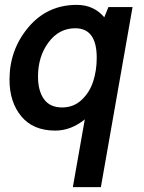

<svg xmlns="http://www.w3.org/2000/svg" viewBox="-20 -526 589 788"><path d="M207 10Q116 10 67.5 -48.5Q19 -107 19 -199Q19 -322 96.5 -414Q174 -506 295 -506Q365 -506 408 -455L425 -497H524L394 242H279L328 -36Q271 10 207 10ZM289 -410Q222 -410 179 -352Q136 -294 136 -212Q136 -153 160.5 -119Q185 -85 235 -85Q282 -85 315 -116Q348 -147 362.5 -192Q377 -237 377 -289Q377 -410 289 -410Z"/></svg>

Font: Cabin
Style: SemiBold Italic
Weight: 600
Designer: Pablo Impallari
Foundry: Pablo Impallari. www.impallari.com Igino Marini. www.ikern.com
Version: Version 1.005